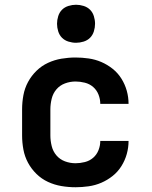

<svg xmlns="http://www.w3.org/2000/svg" viewBox="-20 -780 640 808"><path d="M298 8Q268 8 238.5 3Q209 -2 182 -14.5Q155 -27 133.5 -48Q112 -69 98 -95Q84 -121 78.5 -150.5Q73 -180 73 -210V-320Q73 -350 78.5 -379.5Q84 -409 98 -435Q112 -461 133.5 -482Q155 -503 182 -515.5Q209 -528 238.5 -533Q268 -538 298 -538Q325 -538 353 -534Q381 -530 406.5 -519Q432 -508 454 -490.5Q476 -473 491 -449Q506 -425 513.5 -398Q521 -371 521 -343Q521 -343 521 -343Q521 -343 521 -343H402Q402 -343 402 -343Q402 -343 402 -343Q402 -363 394.5 -382Q387 -401 372 -414Q357 -427 337 -432Q317 -437 298 -437Q275 -437 253.5 -429Q232 -421 217.5 -404Q203 -387 197.5 -364.5Q192 -342 192 -320V-210Q192 -188 197.5 -165.5Q203 -143 217.5 -126Q232 -109 253.5 -101Q275 -93 298 -93Q317 -93 337 -98Q357 -103 372 -116Q387 -129 394.5 -148Q402 -167 402 -187Q402 -187 402 -187Q402 -187 402 -187H521Q521 -187 521 -187Q521 -187 521 -187Q521 -159 513.5 -132Q506 -105 491 -81Q476 -57 454 -39.5Q432 -22 406.5 -11Q381 0 353 4Q325 8 298 8ZM300 -600Q284 -600 268 -605Q252 -610 241 -621Q230 -632 225 -648Q220 -664 220 -680Q220 -696 225 -712Q230 -728 241 -739Q252 -750 268 -755Q284 -760 300 -760Q316 -760 332 -755Q348 -750 359 -739Q370 -728 375 -712Q380 -696 380 -680Q380 -664 375 -648Q370 -632 359 -621Q348 -610 332 -605Q316 -600 300 -600Z"/></svg>

Font: Iosevka Curly Extended
Style: Bold
Weight: 700
Width: 7
Monospace: yes
Designer: Belleve Invis
Foundry: Belleve Invis
Version: Version 11.1.0; ttfautohint (v1.8.3)